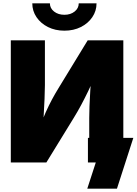

<svg xmlns="http://www.w3.org/2000/svg" viewBox="-20 -968 814 1144"><path d="M714.8 0H511.7V-265.6Q511.7 -293 513.2 -335Q514.6 -377 517.8 -427.2Q521 -477.5 524.9 -528.8L551.8 -524.9Q527.3 -470.2 505.9 -425.8Q484.4 -381.3 463.6 -342.5Q442.9 -303.7 419.4 -265.6L256.3 0H44.4V-727.5H247.6V-460.9Q247.6 -428.2 245.4 -378.9Q243.2 -329.6 240.2 -278.1Q237.3 -226.6 234.9 -187L215.3 -205.6Q233.4 -256.3 252.2 -298.3Q271 -340.3 290 -375.7Q309.1 -411.1 328.1 -441.9L502.4 -727.5H714.8ZM363.8 -785.2Q309.1 -785.2 265.9 -806.9Q222.7 -828.6 197.5 -865.7Q172.4 -902.8 172.4 -948.2H277.3Q277.3 -918.9 302 -899.4Q326.7 -879.9 363.8 -879.9Q400.4 -879.9 424.8 -899.4Q449.2 -918.9 449.2 -948.2H555.2Q555.2 -902.8 530 -865.7Q504.9 -828.6 461.7 -806.9Q418.5 -785.2 363.8 -785.2ZM500 156.2 550.8 0H503.9V-146.5H774.4L676.8 156.2Z"/></svg>

Font: Inter 20pt Black
Style: Regular
Weight: 900
Version: Version 4.001;git-66647c0bb